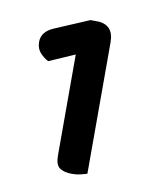

<svg xmlns="http://www.w3.org/2000/svg" viewBox="-50 -733 314 406"><g transform="rotate(10 107.0 -530.5)"><path d="M95 -617 40 -593Q30 -598 22 -607Q14 -616 14 -630Q14 -652 40 -663L113 -694H126Q163 -694 163 -655V-373Q157 -371 148.5 -369Q140 -367 131 -367Q114 -367 104.5 -373.5Q95 -380 95 -400Z"/></g></svg>

Font: Baloo Tammudu 2 Medium
Style: Regular
Weight: 500
Designer: Maithili Shingre, Omkar Shende and Ek Type
Foundry: Ek Type
Version: Version 1.640;hotconv 1.0.111;makeotfexe 2.5.65597; ttfautoh